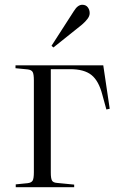

<svg xmlns="http://www.w3.org/2000/svg" viewBox="-20 -785 510 805"><path d="M46 0V-12L96 -17Q112 -19 117 -28Q122 -37 122 -63V-448Q122 -474 117 -483Q112 -492 96 -494L45 -499V-511H413L440 -329L426 -326L409 -388Q394 -446 363.5 -470.5Q333 -495 274 -495H193V-61Q193 -37 198 -28Q203 -19 220 -18L291 -11V0ZM204 -586 196 -593 290 -739Q306 -765 325 -765Q340 -765 348 -754.5Q356 -744 356 -730Q356 -718 347 -706Q338 -694 324 -682Z"/></svg>

Font: Literata 72pt Light
Style: Regular
Weight: 300
Designer: Latin by Veronika Burian and Jose Scaglione. Greek by Irene Vlachou. Cyrillic by Vera Evstafieva.
Foundry: TypeTogether
Version: Version 3.002